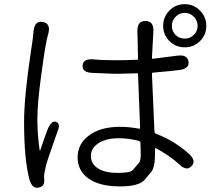

<svg xmlns="http://www.w3.org/2000/svg" viewBox="-20 -858 1040 925"><path d="M165 46Q135 52 122 7Q96 -89 96 -271Q96 -392 130 -618Q134 -641 137 -664L142 -711Q148 -760 187 -752Q225 -745 213 -697Q210 -688 205 -665Q192 -601 178 -491Q160 -360 160 -282Q160 -212 171 -134Q172 -129 174 -134Q200 -212 210 -236Q229 -279 250 -271Q271 -263 260 -233Q206 -81 202 -62Q197 -38 194 -25Q191 -12 193 7Q196 41 165 46ZM558 40Q460 40 407 2.5Q354 -35 354 -99.5Q354 -164 407 -204Q463 -247 557 -247Q603 -247 650 -238Q655 -237 655 -242L645 -500Q645 -505 640 -505L569 -503Q544 -502 519 -503L424 -507Q376 -509 378 -542Q380 -576 428 -572Q468 -568 522 -568Q546 -568 570 -568L640 -570Q645 -570 645 -575L642 -709Q641 -757 681 -757Q721 -756 719 -708L712 -579Q712 -574 717 -575L835 -590Q882 -596 888 -562Q894 -529 847 -521Q819 -517 717 -508Q712 -508 712 -502L724 -226Q724 -216 733 -213Q822 -179 891 -116Q927 -83 903 -58Q880 -32 845 -65Q797 -109 731 -144Q727 -146 727 -141V-119Q727 -51 708 -29Q693 -10 677 8Q650 40 558 40ZM545 -25Q607 -25 619 -38Q635 -56 650 -74Q658 -83 658 -114Q658 -138 657 -162V-167Q657 -176 649 -179Q604 -192 551 -192Q492 -192 455 -168.5Q418 -145 418 -106.5Q418 -68 452.5 -46.5Q487 -25 545 -25ZM870 -630Q827 -630 796.5 -660Q766 -690 766 -733.5Q766 -777 796.5 -807.5Q827 -838 870 -838Q913 -838 943.5 -807Q974 -776 974 -733Q974 -690 943.5 -660Q913 -630 870 -630ZM870 -672Q896 -672 914 -690Q932 -708 932 -733.5Q932 -759 914 -777.5Q896 -796 870 -796Q844 -796 826 -777.5Q808 -759 808 -733Q808 -707 826 -689.5Q844 -672 870 -672Z"/></svg>

Font: Resource Han Rounded KR Normal
Style: Regular
Weight: 350
Designer: Cyano Hao (round all glyphs); Ryoko NISHIZUKA 西塚涼子 (kana, bopomofo & ideographs); Paul D. Hunt (Latin, Greek & Cyrillic)
Foundry: Cyano Hao
Version: 0.990